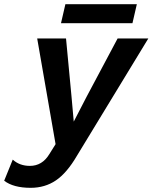

<svg xmlns="http://www.w3.org/2000/svg" viewBox="-114 -684 730 919"><path d="M541 -664 520 -573H178L199 -664ZM33 215Q-50 215 -94 181L-53 80Q-20 110 29 110Q88 110 122 54L152 6L64 -500H202L228 -225L239 -102L300 -220L449 -500H596L254 62Q206 144 153.5 179.5Q101 215 33 215Z"/></svg>

Font: Elaine Sans SemiBold
Style: Italic
Weight: 600
Italic angle: -13°
Designer: Wei Huang
Foundry: Wei Huang
Version: Version 2.001;December 24, 2019;FontCreator 12.0.0.2547 64-b